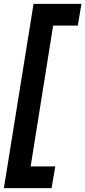

<svg xmlns="http://www.w3.org/2000/svg" viewBox="-39 -760 440 990"><path d="M119 98H246L227 210H-19L134 -740H381L362 -628H235Z"/></svg>

Font: Georama ExtraCondensed Thin
Style: Bold Italic
Weight: 700
Italic angle: -9°
Version: Version 1.001